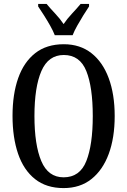

<svg xmlns="http://www.w3.org/2000/svg" viewBox="-20 -951 651 981"><path d="M305 10Q217 10 159 -36Q101 -82 72.5 -165Q44 -248 44 -359Q44 -470 73 -552Q102 -634 160 -679.5Q218 -725 306 -725Q389 -725 447 -679.5Q505 -634 535.5 -551.5Q566 -469 566 -358Q566 -247 535.5 -164.5Q505 -82 447 -36Q389 10 305 10ZM305 -45Q388 -45 421 -128Q454 -211 454 -358Q454 -506 421 -588Q388 -670 306 -670Q227 -670 191.5 -588Q156 -506 156 -358Q156 -211 191 -128Q226 -45 305 -45ZM260 -771Q251 -794 236 -820.5Q221 -847 204.5 -873Q188 -899 175 -918V-931H218Q238 -907 262.5 -881Q287 -855 305 -828Q323 -855 347.5 -881Q372 -907 392 -931H435V-918Q422 -899 406 -873Q390 -847 375 -820.5Q360 -794 351 -771Z"/></svg>

Font: Noto Serif ExtraCondensed Medium
Style: Regular
Weight: 500
Width: 2
Designer: Monotype Design Team
Foundry: Monotype Imaging Inc.
Version: Version 2.015